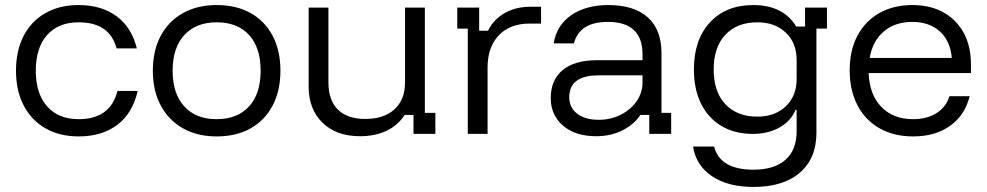

<svg xmlns="http://www.w3.org/2000/svg" viewBox="-20 -530 3907 760"><path d="M291.7 10Q215.8 10 160 -22.1Q104.2 -54.2 73.8 -112.5Q43.3 -170.8 43.3 -250Q43.3 -329.2 73.3 -387.5Q103.3 -445.8 159.2 -477.9Q215 -510 291.7 -510Q380.8 -510 440.8 -466.2Q500.8 -422.5 521.7 -338.3H441.7Q426.7 -391.7 389.2 -416.7Q351.7 -441.7 291.7 -441.7Q210.8 -441.7 166.2 -391.2Q121.7 -340.8 121.7 -250Q121.7 -160 166.2 -109.2Q210.8 -58.3 291.7 -58.3Q416.7 -58.3 445 -170H525Q505 -81.7 444.2 -35.8Q383.3 10 291.7 10Z M837.5 10Q760.8 10 704.2 -22.1Q647.5 -54.2 616.3 -112.5Q585 -170.8 585 -250Q585 -329.2 615.8 -387.5Q646.7 -445.8 703.8 -477.9Q760.8 -510 837.5 -510Q915.8 -510 972.1 -478.3Q1028.3 -446.7 1059.2 -388.3Q1090 -330 1090 -250Q1090 -170.8 1059.2 -112.1Q1028.3 -53.3 971.7 -21.7Q915 10 837.5 10ZM837.5 -58.3Q920 -58.3 965.8 -108.8Q1011.7 -159.2 1011.7 -250Q1011.7 -341.7 965.8 -391.7Q920 -441.7 837.5 -441.7Q755.8 -441.7 709.6 -391.2Q663.3 -340.8 663.3 -250Q663.3 -159.2 709.6 -108.8Q755.8 -58.3 837.5 -58.3Z M1405 9.2Q1311.7 9.2 1256.7 -44.2Q1201.7 -97.5 1201.7 -187.5V-500H1280V-204.2Q1280 -133.3 1317.5 -96.2Q1355 -59.2 1425.8 -59.2Q1500 -59.2 1541.7 -97.5Q1583.3 -135.8 1583.3 -204.2V-500H1661.7V-83.3H1703.3V0H1616.7V-75H1581.7Q1555.8 -34.2 1510.4 -12.5Q1465 9.2 1405 9.2Z M1831.7 0V-416.7H1790V-500H1876.7V-408.3H1911.7Q1933.3 -452.5 1977.1 -477.9Q2020.8 -503.3 2080.8 -503.3H2121.7V-436.7H2076.7Q1998.3 -436.7 1954.2 -390Q1910 -343.3 1910 -263.3V0Z M2340 9.2Q2256.7 9.2 2208.3 -32.9Q2160 -75 2160 -141.7Q2160 -213.3 2207.1 -252.5Q2254.2 -291.7 2343.3 -291.7H2523.3V-315Q2523.3 -443.3 2385.8 -443.3Q2274.2 -443.3 2251.7 -358.3H2171.7Q2183.3 -430 2241.2 -470Q2299.2 -510 2388.3 -510Q2490 -510 2544.2 -461.2Q2598.3 -412.5 2598.3 -320.8V-83.3H2636.7V0H2550V-75H2515Q2489.2 -36.7 2443.3 -13.8Q2397.5 9.2 2340 9.2ZM2350 -55.8Q2397.5 -55.8 2437.1 -75.8Q2476.7 -95.8 2500 -129.6Q2523.3 -163.3 2523.3 -204.2V-231.7H2349.2Q2233.3 -231.7 2233.3 -145Q2233.3 -104.2 2264.6 -80Q2295.8 -55.8 2350 -55.8Z M2962.5 210Q2861.7 210 2798.3 167.5Q2735 125 2723.3 50H2806.7Q2830 141.7 2962.5 141.7Q3045 141.7 3089.2 102.5Q3133.3 63.3 3133.3 -10V-95H3129.2Q3110 -50 3065 -25Q3020 0 2960 0Q2888.3 0 2835.8 -31.2Q2783.3 -62.5 2755 -119.6Q2726.7 -176.7 2726.7 -255Q2726.7 -372.5 2790 -441.2Q2853.3 -510 2961.7 -510Q3021.7 -510 3064.2 -488.3Q3106.7 -466.7 3131.7 -425H3166.7V-500H3253.3V-416.7H3211.7V-4.2Q3211.7 96.7 3146.2 153.3Q3080.8 210 2962.5 210ZM2978.3 -68.3Q3047.5 -68.3 3090.4 -109.2Q3133.3 -150 3133.3 -216.7V-293.3Q3133.3 -360 3090.4 -400.8Q3047.5 -441.7 2978.3 -441.7Q2897.5 -441.7 2851.2 -392.5Q2805 -343.3 2805 -255Q2805 -166.7 2851.2 -117.5Q2897.5 -68.3 2978.3 -68.3Z M3595 10Q3518.3 10 3461.7 -22.1Q3405 -54.2 3374.2 -113.3Q3343.3 -172.5 3343.3 -251.7Q3343.3 -330.8 3374.2 -388.8Q3405 -446.7 3460.8 -478.3Q3516.7 -510 3591.7 -510Q3662.5 -510 3714.2 -481.2Q3765.8 -452.5 3794.6 -400Q3823.3 -347.5 3823.3 -275.8V-240.8H3418.3Q3421.7 -155 3468.8 -106.7Q3515.8 -58.3 3594.2 -58.3Q3648.3 -58.3 3686.2 -81.7Q3724.2 -105 3738.3 -149.2H3818.3Q3799.2 -73.3 3740.4 -31.7Q3681.7 10 3595 10ZM3422.5 -300.8H3747.5Q3741.7 -368.3 3700 -405.8Q3658.3 -443.3 3590.8 -443.3Q3523.3 -443.3 3478.8 -405.8Q3434.2 -368.3 3422.5 -300.8Z"/></svg>

Font: Funnel Display Light Light
Style: Regular
Weight: 300
Version: Version 1.000